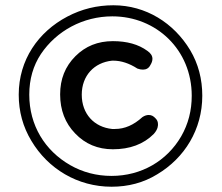

<svg xmlns="http://www.w3.org/2000/svg" viewBox="-20 -665 840 728"><path d="M410 -645C348 -645 290 -631 235 -602C125 -544 51 -438 51 -306C51 -242 67 -184 99 -131C162 -25 274 43 403 43C466 43 524 28 576 -4C680 -66 747 -174 747 -302C747 -365 732 -423 701 -475C639 -578 533 -645 410 -645ZM406 -603C573 -603 707 -476 707 -302C707 -246 694 -195 667 -148C613 -55 516 2 403 2C346 2 293 -12 246 -39C150 -94 91 -190 91 -306C91 -365 106 -416 135 -460C194 -548 295 -603 406 -603ZM563 -157C580 -176 579 -190 579 -194C579 -203 576 -210 570 -216C562 -225 554 -229 544 -229C537 -229 529 -227 520 -221C487 -191 453 -176 416 -176C412 -176 409 -176 405 -176C337 -183 290 -233 290 -306C290 -378 337 -428 405 -435C407 -435 409 -435 410 -435C439 -435 470 -425 501 -405C509 -402 516 -401 522 -401C534 -401 544 -406 550 -418C555 -426 558 -434 558 -442C558 -453 552 -463 539 -472C505 -497 461 -509 408 -509C351 -509 304 -490 266 -452C227 -413 208 -365 208 -307C208 -248 227 -198 265 -159C303 -119 351 -99 408 -99C472 -99 524 -118 563 -157Z"/></svg>

Font: Dongle
Style: Regular
Weight: 400
Designer: Yanghee Ryu
Foundry: Yanghee Ryu
Version: Version 2.000